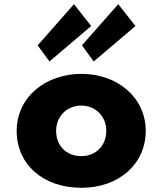

<svg xmlns="http://www.w3.org/2000/svg" viewBox="-20 -880 774 915"><path d="M247.5 -256C247.5 -327 300.5 -377 367.5 -377C433.5 -377 486.5 -327 486.5 -256C486.5 -186 436.5 -136 367.5 -136C295.5 -136 247.5 -186 247.5 -256ZM59.5 -256C59.5 -98 183.5 15 368.5 15C545.5 15 674.5 -98 674.5 -256C674.5 -416 538.5 -528 368.5 -528C195.5 -528 59.5 -416 59.5 -256ZM370.5 -664 426.5 -587 625.5 -756 543.5 -860ZM159.5 -664 215.5 -587 414.5 -756 332.5 -860Z"/></svg>

Font: Sztylet
Style: Bd
Weight: 700
Foundry: Cannot Into Space Fonts, PlusOne Fonts
Version: Version 0.12